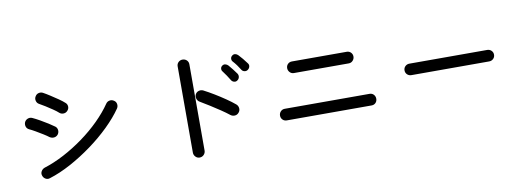

<svg xmlns="http://www.w3.org/2000/svg" viewBox="-61 -1126 4122 1512"><g transform="rotate(-10 2000.0 -369.5)"><path d="M246.1 -22.5Q227.5 -15.6 210.9 -24.9Q194.3 -34.2 188.5 -51.8Q181.6 -70.3 190.9 -86.9Q200.2 -103.5 217.8 -110.4Q295.9 -134.8 377.4 -177.7Q459 -220.7 535.6 -276.4Q612.3 -332 676.3 -395.5Q740.2 -459 784.2 -523.4Q794.9 -539.1 813.5 -542.5Q832 -545.9 847.7 -535.2Q864.3 -525.4 867.7 -506.3Q871.1 -487.3 860.4 -470.7Q815.4 -405.3 745.1 -336.4Q674.8 -267.6 589.8 -205.6Q504.9 -143.6 416.5 -95.7Q328.1 -47.9 246.1 -22.5ZM297.9 -341.8Q283.2 -353.5 254.9 -371.1Q226.6 -388.7 197.8 -405.3Q168.9 -421.9 151.4 -429.7Q132.8 -438.5 127.4 -456.5Q122.1 -474.6 129.9 -492.2Q138.7 -508.8 156.7 -515.1Q174.8 -521.5 192.4 -512.7Q215.8 -502 248 -483.9Q280.3 -465.8 310.1 -446.8Q339.8 -427.7 358.4 -414.1Q373 -402.3 374.5 -382.8Q376 -363.3 363.3 -347.7Q350.6 -334 332.5 -332.5Q314.5 -331.1 297.9 -341.8ZM406.2 -517.6Q391.6 -531.2 364.3 -549.8Q336.9 -568.4 309.1 -585.9Q281.2 -603.5 262.7 -613.3Q246.1 -622.1 241.2 -641.1Q236.3 -660.2 246.1 -675.8Q255.9 -693.4 274.4 -697.8Q293 -702.1 308.6 -693.4Q332 -680.7 362.3 -661.1Q392.6 -641.6 422.4 -621.1Q452.1 -600.6 468.8 -585Q483.4 -573.2 484.4 -553.7Q485.4 -534.2 470.7 -519.5Q458 -505.9 439 -505.4Q419.9 -504.9 406.2 -517.6Z M1434.6 22.5Q1416 22.5 1402.3 8.3Q1388.7 -5.9 1388.7 -25.4V-714.8Q1388.7 -734.4 1402.3 -747.6Q1416 -760.7 1434.6 -760.7Q1455.1 -760.7 1468.8 -747.6Q1482.4 -734.4 1482.4 -714.8V-25.4Q1482.4 -5.9 1468.8 8.3Q1455.1 22.5 1434.6 22.5ZM1731.4 -265.6Q1703.1 -288.1 1664.6 -314Q1626 -339.8 1585.9 -365.2Q1545.9 -390.6 1510.7 -411.1Q1495.1 -419.9 1489.3 -438Q1483.4 -456.1 1491.2 -472.7Q1500 -490.2 1518.6 -495.6Q1537.1 -501 1553.7 -493.2Q1593.8 -472.7 1637.2 -446.3Q1680.7 -419.9 1721.2 -392.1Q1761.7 -364.3 1792 -338.9Q1806.6 -326.2 1808.6 -306.6Q1810.5 -287.1 1797.9 -272.5Q1785.2 -256.8 1766.1 -255.4Q1747.1 -253.9 1731.4 -265.6ZM1927.7 -591.8Q1916 -583 1900.9 -585.9Q1885.7 -588.9 1877.9 -601.6Q1866.2 -621.1 1851.6 -641.1Q1836.9 -661.1 1822.3 -676.8Q1813.5 -686.5 1814 -700.2Q1814.5 -713.9 1825.2 -722.7Q1836.9 -733.4 1851.1 -731Q1865.2 -728.5 1875 -717.8Q1887.7 -705.1 1905.8 -683.1Q1923.8 -661.1 1936.5 -643.6Q1947.3 -630.9 1943.8 -615.7Q1940.4 -600.6 1927.7 -591.8ZM1833 -524.4Q1820.3 -514.6 1805.7 -518.6Q1791 -522.5 1783.2 -535.2Q1758.8 -576.2 1730.5 -613.3Q1721.7 -623 1722.7 -636.7Q1723.6 -650.4 1735.4 -659.2Q1747.1 -668 1760.7 -665Q1774.4 -662.1 1784.2 -651.4Q1796.9 -637.7 1814 -615.2Q1831.1 -592.8 1843.8 -575.2Q1851.6 -561.5 1848.1 -546.9Q1844.7 -532.2 1833 -524.4Z M2161.1 -146.5Q2141.6 -146.5 2128.4 -159.7Q2115.2 -172.9 2115.2 -192.4Q2115.2 -211.9 2128.4 -225.6Q2141.6 -239.3 2161.1 -239.3H2838.9Q2859.4 -239.3 2872.1 -225.6Q2884.8 -211.9 2884.8 -192.4Q2884.8 -172.9 2872.1 -159.7Q2859.4 -146.5 2838.9 -146.5ZM2281.2 -503.9Q2261.7 -503.9 2248.5 -518.1Q2235.4 -532.2 2235.4 -550.8Q2235.4 -570.3 2248.5 -583.5Q2261.7 -596.7 2281.2 -596.7H2719.7Q2739.3 -596.7 2752.4 -583.5Q2765.6 -570.3 2765.6 -550.8Q2765.6 -532.2 2752.4 -518.1Q2739.3 -503.9 2719.7 -503.9Z M3189.5 -327.1Q3169.9 -327.1 3156.2 -340.3Q3142.6 -353.5 3142.6 -373Q3142.6 -392.6 3156.2 -405.8Q3169.9 -418.9 3189.5 -418.9H3811.5Q3831.1 -418.9 3844.7 -405.8Q3858.4 -392.6 3858.4 -373Q3858.4 -353.5 3844.7 -340.3Q3831.1 -327.1 3811.5 -327.1Z"/></g></svg>

Font: KTXP_ComRound
Style: Medium
Weight: 500
Version: Version 1.01;May 16, 2022;FontCreator 13.0.0.2683 64-bit